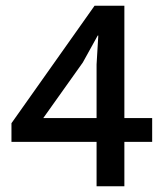

<svg xmlns="http://www.w3.org/2000/svg" viewBox="-20 -650 583 670"><path d="M310 -630H414V-238H511V-155H414V0H317V-155H20V-220ZM269 -432 131 -238H317V-425L323 -526H321Z"/></svg>

Font: Mukta Vaani Medium
Style: Regular
Weight: 500
Designer: Noopur Datye, Girish Dalvi, Yashodeep Gholap, Pallavi Karambelkar
Foundry: Ek Type
Version: Version 2.538;PS 1.000;hotconv 16.6.51;makeotf.lib2.5.65220;